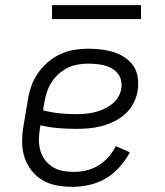

<svg xmlns="http://www.w3.org/2000/svg" viewBox="-20 -717 640 745"><path d="M261 8Q230 8 200 2.5Q170 -3 145 -18Q120 -33 102 -56Q84 -79 75 -107Q66 -135 66 -166Q66 -197 71 -228L88 -328Q92 -355 101 -381.5Q110 -408 126.5 -432Q143 -456 165.5 -475.5Q188 -495 214 -507Q240 -519 267.5 -523.5Q295 -528 322 -528Q347 -528 372.5 -525Q398 -522 421.5 -514.5Q445 -507 465 -493.5Q485 -480 498 -460.5Q511 -441 514.5 -416Q518 -391 514 -365Q510 -340 498 -316.5Q486 -293 466 -275Q446 -257 422 -245.5Q398 -234 373 -227.5Q348 -221 323.5 -219Q299 -217 274 -217Q239 -217 204.5 -220Q170 -223 137 -231L135 -219Q131 -197 131 -175Q131 -153 136.5 -133Q142 -113 154.5 -96.5Q167 -80 184.5 -69Q202 -58 223 -54Q244 -50 266 -50Q290 -50 314.5 -55.5Q339 -61 361 -74.5Q383 -88 400.5 -107.5Q418 -127 429 -150L484 -126Q467 -95 443.5 -68.5Q420 -42 390 -24.5Q360 -7 326.5 0.5Q293 8 261 8ZM274 -274Q291 -274 309 -275.5Q327 -277 345 -281Q363 -285 380 -292.5Q397 -300 412.5 -311.5Q428 -323 438 -339.5Q448 -356 451 -374Q453 -390 449.5 -405.5Q446 -421 436.5 -432.5Q427 -444 414 -451.5Q401 -459 385.5 -463Q370 -467 354.5 -468.5Q339 -470 322 -470Q302 -470 281.5 -466.5Q261 -463 242 -453.5Q223 -444 206.5 -429Q190 -414 179 -396Q168 -378 161.5 -358Q155 -338 152 -319L147 -289Q177 -281 209 -277.5Q241 -274 274 -274ZM527 -643H182V-697H527Z"/></svg>

Font: Iosevka HT Light Extended
Style: Italic
Weight: 300
Width: 7
Italic angle: -9°
Monospace: yes
Designer: Belleve Invis
Foundry: Belleve Invis
Version: Version 32.3.0; ttfautohint (v1.8.4)